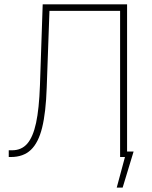

<svg xmlns="http://www.w3.org/2000/svg" viewBox="-20 -727 704 889"><path d="M20.5 -31.2H36.1Q79.6 -31.2 106.2 -61.8Q132.8 -92.3 147 -157.7Q161.1 -223.1 165 -332L177.7 -707H568.4V-25.4H598.6L547.9 141.6H520.5L558.6 0H536.1V-676.8H209L196.3 -321.3Q192.4 -205.6 175 -135.7Q157.7 -65.9 122.8 -33Q87.9 0 30.3 0H20.5Z"/></svg>

Font: Pretendard JP Thin
Style: Regular
Weight: 100
Designer: Base glyphs from Inter by Rasmus Andersson; Hangeul glyphs from Noto Sans CJK(Source Han Sans) by Jang Soo-young and Kan
Foundry: Kil Hyung-jin
Version: Version 1.309